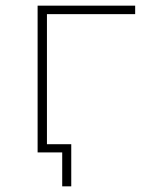

<svg xmlns="http://www.w3.org/2000/svg" viewBox="-20 -539 498 679"><path d="M113 0V-519H458V-489H146V0ZM200 120V0H113V-29H232V120Z"/></svg>

Font: Montserrat ExtraLight
Style: Regular
Weight: 200
Designer: Julieta Ulanovsky
Foundry: Julieta Ulanovsky
Version: Version 9.000; ttfautohint (v1.8.4.7-5d5b)